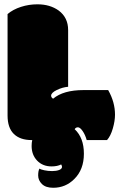

<svg xmlns="http://www.w3.org/2000/svg" viewBox="-20 -659 561 904"><path d="M483.9 0.5Q501 -18.6 511.2 -54.2Q521.5 -89.8 521.5 -119.1Q521.5 -178.2 489.3 -234.9H373.5Q278.3 -234.9 230 -194.3Q220.7 -200.2 220.7 -208.5Q220.7 -222.2 247.1 -235.1Q273.4 -248 300.8 -250.5V-517.6Q300.8 -576.2 256.3 -609.4Q215.3 -638.7 156.2 -638.7Q116.2 -638.7 78.9 -626.7Q41.5 -614.7 15.6 -592.8V-115.2Q15.6 -57.1 45.2 -28.3Q74.7 0.5 128.9 0.5H131.8Q128.9 12.7 128.9 28.3Q128.9 70.3 155 97.4Q181.2 124.5 222.7 124.5Q250 124.5 268.1 115.2Q272 122.1 272 126.5Q272 136.2 258.3 141.4Q244.6 146.5 225.6 146.5Q206.5 146.5 189 142.8Q171.4 139.2 166 134.8Q159.7 144.5 159.7 167.2Q159.7 189.9 177.5 207.5Q195.3 225.1 230.5 225.1Q288.6 225.1 329.6 184.1Q375 139.6 375 64.7Q375 -10.3 331.5 -50.8Q336.9 -59.6 346.9 -59.6Q356.9 -59.6 369.1 -42Q381.3 -24.4 388.2 0.5Z"/></svg>

Font: Friends & Family
Style: Regular
Weight: 400
Designer: Sarang Kulkarni, Maithili Shingre, Noopur Datye
Foundry: Ek Type
Version: Version 1.000;hotconv 1.0.117;makeotfexe 2.5.65602